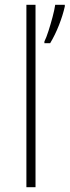

<svg xmlns="http://www.w3.org/2000/svg" viewBox="-20 -873 290 800"><path d="M128 -93H90V-853H128ZM250 -846Q242 -810 226 -769Q210 -728 189 -693H165V-700Q173 -716 182 -744Q191 -772 199 -802Q207 -832 210 -853H250Z"/></svg>

Font: Noto Sans Telugu UI ExtraLight
Style: Regular
Weight: 200
Designer: Jelle Bosma - Monotype Design Team
Foundry: Monotype Imaging Inc.
Version: Version 2.005; ttfautohint (v1.8.4.7-5d5b)